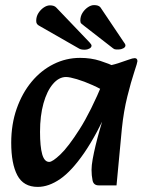

<svg xmlns="http://www.w3.org/2000/svg" viewBox="-20 -717 574 753"><path d="M128 16Q72 16 48 -29.5Q24 -75 24 -157Q24 -230 45.5 -291Q67 -352 104 -396.5Q141 -441 190 -465.5Q239 -490 294 -490Q337 -490 372.5 -478.5Q408 -467 433 -455L404 -350Q377 -368 343.5 -383Q310 -398 281.5 -406.5Q253 -415 239 -415Q211 -415 187.5 -387.5Q164 -360 150.5 -311.5Q137 -263 137 -200Q137 -142 145.5 -112Q154 -82 173 -82Q186 -82 217 -111.5Q248 -141 292 -210Q336 -279 385 -397L413 -308Q359 -188 310 -117Q261 -46 216 -15Q171 16 128 16ZM367 10Q347 10 343 -9.5Q339 -29 339 -51Q339 -68 343.5 -93Q348 -118 355 -147Q362 -176 370 -204L392 -279L363 -305L387 -456Q419 -461 443.5 -469Q468 -477 484.5 -483Q501 -489 508 -489Q519 -489 519 -477Q519 -472 506.5 -434.5Q494 -397 479.5 -339Q465 -281 458 -213L437 10ZM464 -554 374 -688Q370 -693 363.5 -695Q357 -697 349 -697Q337 -697 324.5 -688.5Q312 -680 303.5 -666.5Q295 -653 295 -636Q295 -628 299 -624.5Q303 -621 312 -614L424 -527Q429 -523 435.5 -523Q442 -523 446 -523Q455 -523 463.5 -527.5Q472 -532 472 -539Q472 -542 469.5 -546Q467 -550 464 -554ZM331 -551 201 -687Q193 -696 176 -696Q164 -696 151.5 -687.5Q139 -679 130.5 -665.5Q122 -652 122 -635Q122 -627 125.5 -622.5Q129 -618 139 -613L291 -526Q297 -523 303 -522.5Q309 -522 313 -522Q322 -522 330.5 -526.5Q339 -531 339 -538Q339 -541 336.5 -544Q334 -547 331 -551Z"/></svg>

Font: Alkatra
Style: Regular
Weight: 400
Designer: Suman Bhandary
Version: Version 1.100;gftools[0.9.22]